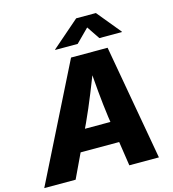

<svg xmlns="http://www.w3.org/2000/svg" viewBox="-158 -1062 1059 1172"><g transform="rotate(-15 371.5 -475.5)"><path d="M-24.4 0 339.8 -727.5H570.8L700.2 0H513.2L465.3 -318.4Q454.6 -396.5 446.3 -485.8Q438 -575.2 430.7 -671.4H470.2Q432.6 -575.7 397 -486.8Q361.3 -397.9 324.7 -318.4L173.8 0ZM166.5 -153.3 188.5 -285.6H582L560.1 -153.3ZM400.4 -797.4H258.3L258.8 -800.3L432.1 -950.7H556.6L680.2 -800.3L679.7 -797.4H537.6L482.4 -879.4Z"/></g></svg>

Font: Inter 16pt ExtraBold
Style: Italic
Weight: 800
Italic angle: -9.3988°
Version: Version 4.001;git-66647c0bb